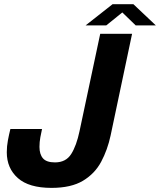

<svg xmlns="http://www.w3.org/2000/svg" viewBox="-20 -902 778 934"><path d="M230.5 12Q120.5 12 66.8 -35.8Q13 -83.5 13 -161.5Q13 -190.5 18.5 -219.5Q24 -248.5 30.5 -274.5H184.5Q180.5 -256.5 176.2 -233.8Q172 -211 172 -187.5Q172 -151.5 189 -131.8Q206 -112 247.5 -112Q300.5 -112 326.2 -152.5Q352 -193 367 -264.5L467.5 -737.5H622.5L518 -242.5Q503 -173 472.2 -115.2Q441.5 -57.5 383.8 -22.8Q326 12 230.5 12ZM396.5 -778.5 527.5 -881.5H629L738 -778.5H640L575 -841.5L497 -778.5Z"/></svg>

Font: Epilogue
Style: Bold Italic
Weight: 700
Italic angle: -12°
Designer: Tyler Finck
Foundry: Etcetera Type Co
Version: Version 2.111; ttfautohint (v1.8.3)